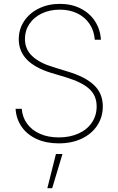

<svg xmlns="http://www.w3.org/2000/svg" viewBox="-20 -738 618 1004"><path d="M293 -687.5Q240.2 -687.5 198.7 -667.7Q157.2 -647.9 133.8 -613Q110.4 -578.1 110.4 -534.2Q110.4 -481.4 147.5 -445.6Q184.6 -409.7 256.8 -387.7L335.9 -363.3Q425.8 -336.4 471.7 -293Q517.6 -249.5 517.6 -181.6Q517.6 -126.5 488.8 -82.3Q460 -38.1 407.7 -13.2Q355.5 11.7 287.1 11.7Q221.7 11.7 171.9 -11Q122.1 -33.7 93.5 -74.7Q64.9 -115.7 61.5 -168.9H93.8Q97.2 -124.5 122.1 -90.6Q147 -56.6 189.5 -38.1Q231.9 -19.5 287.1 -19.5Q345.7 -19.5 390.6 -39.8Q435.5 -60.1 460.4 -96.9Q485.4 -133.8 485.4 -181.6Q485.4 -237.3 447.5 -272.5Q409.7 -307.6 327.1 -333L246.1 -357.4Q162.1 -383.3 120.1 -427Q78.1 -470.7 78.1 -533.2Q78.1 -585.4 106.2 -627.7Q134.3 -669.9 183.3 -693.8Q232.4 -717.8 293 -717.8Q354 -717.8 401.6 -693.6Q449.2 -669.4 476.8 -627Q504.4 -584.5 507.8 -530.3H475.6Q472.2 -576.7 448.7 -612.3Q425.3 -647.9 385 -667.7Q344.7 -687.5 293 -687.5ZM272.5 67.4H306.6L252.9 246.1H227.5Z"/></svg>

Font: Pretendard JP Thin
Style: Regular
Weight: 100
Designer: Base glyphs from Inter by Rasmus Andersson; Hangeul glyphs from Noto Sans CJK(Source Han Sans) by Jang Soo-young and Kan
Foundry: Kil Hyung-jin
Version: Version 1.309